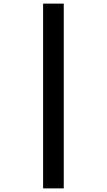

<svg xmlns="http://www.w3.org/2000/svg" viewBox="-20 -855 590 1060"><path d="M218 185V-835H332V185Z"/></svg>

Font: Lode Term
Style: Bold Italic
Weight: 700
Italic angle: -11°
Monospace: yes
Designer: Belleve Invis
Foundry: Belleve Invis
Version: Version 29.2.0